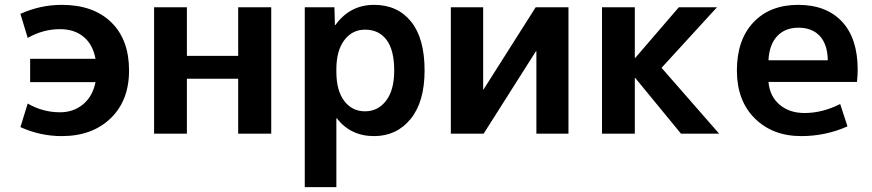

<svg xmlns="http://www.w3.org/2000/svg" viewBox="-20 -550 3588 790"><path d="M104 -212V-308H373Q362 -367 324 -398.5Q286 -430 227 -430Q157 -430 94 -394L64 -493Q146 -530 234 -530Q364 -530 437.5 -458.5Q511 -387 511 -260Q511 -136 435 -63Q359 10 234 10Q146 10 64 -27L94 -124Q156 -88 227 -88Q282 -88 321.5 -120.5Q361 -153 373 -212Z M749 -226V0H614V-520H749V-320H960V-520H1096V0H960V-226Z M1602 -260Q1602 -344 1570.5 -386Q1539 -428 1482 -428Q1429 -428 1396.5 -384.5Q1364 -341 1364 -265V-255Q1364 -177 1396.5 -134.5Q1429 -92 1482 -92Q1535 -92 1568.5 -135.5Q1602 -179 1602 -260ZM1727 -260Q1727 -131 1669.5 -60.5Q1612 10 1519 10Q1423 10 1366 -63H1364V220H1234V-520H1356L1358 -447H1360Q1420 -530 1519 -530Q1616 -530 1671.5 -461Q1727 -392 1727 -260Z M1968 -520V-181H1969L2184 -520H2319V0H2187V-339H2185L1970 0H1835V-520Z M2594 -312 2773 -520H2930L2702 -271L2939 0H2782L2594 -229H2592V0H2457V-520H2592V-312Z M3142 -302H3386Q3385 -367 3353.5 -401.5Q3322 -436 3265 -436Q3210 -436 3177.5 -401Q3145 -366 3142 -302ZM3142 -213Q3147 -154 3187.5 -119.5Q3228 -85 3290 -85Q3364 -85 3437 -122L3467 -30Q3377 10 3277 10Q3159 10 3085.5 -63Q3012 -136 3012 -260Q3012 -386 3080 -458Q3148 -530 3264 -530Q3380 -530 3444.5 -461Q3509 -392 3509 -263Q3509 -238 3506 -213Z"/></svg>

Font: Mplus 1p Bold
Style: Bold
Weight: 700
Version: Version 1.061